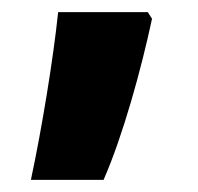

<svg xmlns="http://www.w3.org/2000/svg" viewBox="-20 -160 327 317"><path d="M231 -129 224 -140H76C68 -63 49 53 31 137H151C183 64 213 -45 231 -129Z"/></svg>

Font: Noto Sans Lao SemiCondensed ExtraBold
Style: Regular
Weight: 800
Width: 4
Designer: Monotype Design Team
Foundry: Monotype Imaging Inc.
Version: Version 2.003